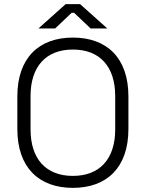

<svg xmlns="http://www.w3.org/2000/svg" viewBox="-20 -896 706 930"><path d="M333 14C497 14 602 -84 602 -271V-429C602 -616 497 -714 333 -714C169 -714 64 -616 64 -429V-271C64 -84 169 14 333 14ZM128 -269V-431C128 -574 203 -656 333 -656C463 -656 538 -574 538 -431V-269C538 -126 463 -44 333 -44C203 -44 128 -126 128 -269ZM166 -758H247L327 -834H339L419 -758H500L368 -876H298Z"/></svg>

Font: Meta Space Light
Style: Regular
Weight: 300
Designer: Meta Pool / Florian Karsten
Foundry: Meta Pool / Florian Karsten
Version: Version 2.000;Glyphs 3.1.1 (3137)